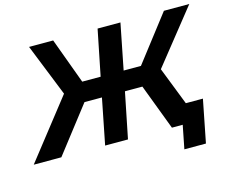

<svg xmlns="http://www.w3.org/2000/svg" viewBox="-154 -861 1396 1169"><g transform="rotate(-15 544.0 -276.5)"><path d="M-40 0 250 -370 118 -700H270L376 -412H492L550 -700H694L637 -412H746L968 -700H1128L858 -361L999 0H831L722 -288H612L554 0H410L467 -288H357L134 0ZM870 147 899 0H832L855 -122H1059L1006 147Z"/></g></svg>

Font: Argentum Sans Medium
Style: Italic
Weight: 500
Italic angle: -11°
Designer: Julieta Ulanovsky (font), Cristiano Sobral (main changes and remaster)
Foundry: Julieta Ulanovsky (font), Cristiano Sobral (main changes and remaster)
Version: Version 2.007;June 15, 2022;FontCreator 14.0.0.2814 64-bit; 